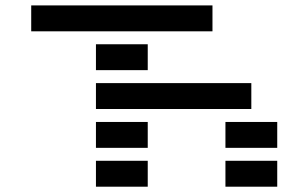

<svg xmlns="http://www.w3.org/2000/svg" viewBox="-20 -704 1163 724"><path d="M341.8 -439.5V-537.1H537.1V-439.5ZM781.2 -683.6V-585.9H97.7V-683.6ZM830.1 0V-97.7H1025.4V0ZM341.8 0V-97.7H537.1V0ZM830.1 -146.5V-244.1H1025.4V-146.5ZM341.8 -146.5V-244.1H537.1V-146.5ZM927.7 -390.6V-293H341.8V-390.6Z"/></svg>

Font: Trigram
Style: Regular
Weight: 400
Designer: GGBotNet
Foundry: GGBotNet
Version: 1.05